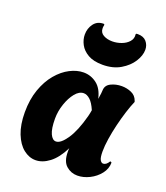

<svg xmlns="http://www.w3.org/2000/svg" viewBox="-144 -882 851 986"><g transform="rotate(20 282.0 -389.5)"><path d="M394 5Q359 5 333 -18Q307 -41 307 -93Q307 -98 307 -103Q307 -108 308 -113Q278 -53 240.5 -24.5Q203 4 165 4Q130 4 99 -20.5Q68 -45 49 -93Q30 -141 30 -209Q30 -279 49.5 -334Q69 -389 101 -427Q133 -465 171 -484.5Q209 -504 245 -504Q285 -504 317 -479.5Q349 -455 361 -402Q364 -419 365.5 -433Q367 -447 367 -452Q368 -479 394.5 -492Q421 -505 453 -505Q481 -505 506 -494Q531 -483 540 -457L542 -451Q530 -424 518 -386Q506 -348 496 -306.5Q486 -265 480 -225.5Q474 -186 474 -156Q474 -123 481 -110.5Q488 -98 498 -98Q515 -98 529 -122L537 -118Q537 -84 515 -56Q493 -28 460 -11.5Q427 5 394 5ZM231 -122Q257 -122 288.5 -168.5Q320 -215 343 -302Q345 -311 347 -319.5Q349 -328 350 -336Q334 -373 316.5 -388.5Q299 -404 282 -404Q257 -404 235.5 -377.5Q214 -351 200.5 -311Q187 -271 187 -231Q187 -176 199.5 -149Q212 -122 231 -122ZM321 -574Q272 -574 241.5 -591.5Q211 -609 197 -635.5Q183 -662 183 -689Q183 -723 202 -748.5Q221 -774 255 -774Q261 -774 260 -767Q259 -763 258.5 -759.5Q258 -756 258 -751Q258 -727 278.5 -715.5Q299 -704 327 -704Q352 -704 376.5 -713Q401 -722 416 -739Q431 -756 428 -779Q428 -781 429.5 -782.5Q431 -784 439 -784Q470 -784 486 -765.5Q502 -747 502 -721Q502 -690 480.5 -656Q459 -622 418.5 -598Q378 -574 321 -574Z"/></g></svg>

Font: Agbalumo
Style: Regular
Weight: 400
Designer: Raphael Alegbeleye
Foundry: Sorkin Type Co.
Version: Version 1.000; ttfautohint (v1.8.4)